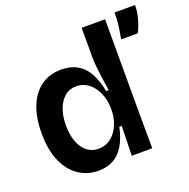

<svg xmlns="http://www.w3.org/2000/svg" viewBox="-129 -839 962 977"><g transform="rotate(-20 352.0 -350.5)"><path d="M242 14Q182 14 135 -18Q88 -50 61 -111.5Q34 -173 34 -263Q34 -349 58.5 -409.5Q83 -470 128.5 -502.5Q174 -535 238 -535Q288 -535 324 -514.5Q360 -494 382.5 -453.5Q405 -413 416 -354H430Q424 -390 419.5 -423.5Q415 -457 412 -486.5Q409 -516 409 -541V-699H536V-229L537 0H426L430 -160H417Q405 -103 382 -64Q359 -25 324.5 -5.5Q290 14 242 14ZM281 -91Q312 -91 336 -105.5Q360 -120 376.5 -144Q393 -168 401 -197Q409 -226 409 -254V-265Q409 -287 404 -310Q399 -333 388.5 -354.5Q378 -376 362.5 -392.5Q347 -409 326.5 -419Q306 -429 281 -429Q244 -429 218 -407Q192 -385 178 -347Q164 -309 164 -259Q164 -209 178 -171Q192 -133 218 -112Q244 -91 281 -91ZM578 -575Q584 -607 587.5 -633Q591 -659 592 -679.5Q593 -700 593 -715H704Q704 -681 694.5 -645Q685 -609 668 -575Z"/></g></svg>

Font: Bricolage Grotesque 60pt SemiBold
Style: Regular
Weight: 600
Version: Version 1.001;gftools[0.9.33.dev8+g029e19f]